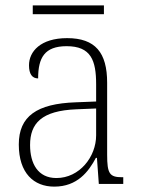

<svg xmlns="http://www.w3.org/2000/svg" viewBox="-20 -685 524 715"><path d="M102 -632H367V-665H102ZM182 10C268 10 310 -46 337 -97H341L348 0H439V-25H435C388 -25 379 -38 379 -109V-377C379 -489 335 -543 230 -543C131 -543 88 -493 88 -442C88 -409 100 -393 122 -393C122 -470 146 -513 228 -513C319 -513 338 -460 338 -371V-307L262 -304C117 -299 50 -252 50 -147C50 -40 106 10 182 10ZM190 -22C121 -22 92 -76 92 -145C92 -225 134 -273 265 -278L338 -281V-181C338 -101 276 -22 190 -22Z"/></svg>

Font: Noto Serif Thai SemiCondensed ExtraLight
Style: Regular
Weight: 200
Width: 4
Designer: Monotype Design Team
Foundry: Monotype Imaging Inc.
Version: Version 2.002